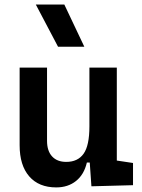

<svg xmlns="http://www.w3.org/2000/svg" viewBox="-20 -815 626 845"><path d="M227.5 9.8Q150.9 9.8 108.6 -38.8Q66.4 -87.4 66.4 -175.8V-517.6H187V-195.3Q187 -150.9 209.2 -126.7Q231.4 -102.5 271.5 -102.5Q322.3 -102.5 347.9 -138.4Q373.5 -174.3 373.5 -258.8V-517.6H494.1V-108.4L565.4 -97.7V0L382.3 4.9L375 -99.6H362.3Q350.1 -46.9 314.7 -18.6Q279.3 9.8 227.5 9.8ZM235.4 -609.4 137.7 -794.9H263.2L351.1 -609.4Z"/></svg>

Font: CaskaydiaCove NF SemiBold
Style: Regular
Weight: 600
Designer: Aaron Bell
Foundry: Saja Typeworks
Version: Version 2111.001; VTT 6.35;Nerd Fonts 3.2.1